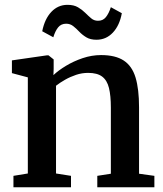

<svg xmlns="http://www.w3.org/2000/svg" viewBox="-20 -794 693 814"><path d="M98 -58.5V-466L30.5 -484V-538L179.5 -559.5H185.5L207.5 -542V-502L206.5 -475.5Q227.5 -495.5 259.8 -515Q292 -534.5 330.5 -547.5Q369 -560.5 408.5 -560.5Q469.5 -560.5 504.8 -537.2Q540 -514 554.8 -465Q569.5 -416 569.5 -339V-57.5L634.5 -48.5V0H392.5V-48.5L450 -57.5V-337.5Q450 -388.5 442 -421Q434 -453.5 413.2 -469.2Q392.5 -485 353.5 -485Q327.5 -485 302.8 -476.8Q278 -468.5 256 -456Q234 -443.5 217.5 -430.5V-58.5L281 -48.5V0H37V-48.5ZM159 -661.5Q169.5 -714 197.8 -743.8Q226 -773.5 266 -773.5Q293 -773.5 310.5 -763.2Q328 -753 341.2 -739.8Q354.5 -726.5 366.8 -716.2Q379 -706 395 -706Q416 -705.5 428.8 -721.2Q441.5 -737 450 -763.5L496.5 -738Q487 -686 458.5 -655.8Q430 -625.5 389 -625.5Q363 -625.5 346 -635.8Q329 -646 316.2 -659.5Q303.5 -673 290.5 -683.2Q277.5 -693.5 260.5 -693.5Q239 -693.5 226.5 -678Q214 -662.5 206 -636Z"/></svg>

Font: Merriweather 36pt SemiBold
Style: Regular
Weight: 600
Version: Version 2.100